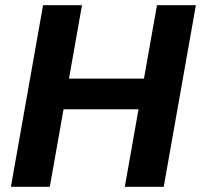

<svg xmlns="http://www.w3.org/2000/svg" viewBox="-20 -720 775 740"><path d="M461 0 585 -700H735L611 0ZM22 0 146 -700H296L172 0ZM205 -299 226 -417H558L537 -299Z"/></svg>

Font: DM Sans 18pt Black
Style: Italic
Weight: 900
Italic angle: -10°
Designer: Colophon Foundry, Jonny Pinhorn
Foundry: Colophon Foundry
Version: Version 4.004;gftools[0.9.30]